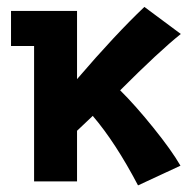

<svg xmlns="http://www.w3.org/2000/svg" viewBox="-20 -530 558 561"><path d="M331.1 -266.1Q375.5 -222.2 428.2 -156.7Q481 -91.3 507.3 -45.9L383.3 11.7Q317.4 -113.8 251 -191.4L205.1 -147.9V0H79.6V-395.5H12.2V-498H79.6H205.1V-395.5V-298.8Q317.4 -429.7 401.9 -509.8L508.3 -430.7Q445.8 -380.9 331.1 -266.1Z"/></svg>

Font: Fantasque Sans Mono
Style: Bold
Weight: 700
Monospace: yes
Designer: Jany Belluz
Version: Version 1.8.0 ; ttfautohint (v1.8.2)